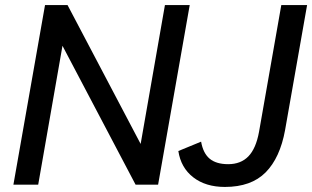

<svg xmlns="http://www.w3.org/2000/svg" viewBox="-20 -730 1234 759"><path d="M632 -710H730L605 0H516L227 -549L131 0H33L158 -710H247L536 -161ZM869 9Q793 9 744 -29Q695 -67 685 -133L775 -170Q783 -124 809 -102.5Q835 -81 882 -81Q932 -81 962 -112Q992 -143 1004 -209L1092 -710H1194L1107 -216Q1087 -106 1030 -48.5Q973 9 869 9Z"/></svg>

Font: Livvic Medium
Style: Italic
Weight: 500
Italic angle: -10°
Designer: Jacques Le Bailly, Baron von Fonthausen
Version: Version 1.001; ttfautohint (v1.8.2)